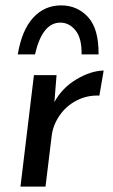

<svg xmlns="http://www.w3.org/2000/svg" viewBox="-20 -693 419 713"><path d="M182 -314Q211 -367 264 -398.5Q317 -430 365 -431L349 -338Q304 -340 265 -320Q226 -300 201.5 -264.5Q177 -229 172 -189L149 0H56L106 -414H190ZM346 -491H283Q284 -551 260.5 -580Q237 -609 204 -609Q137 -609 110 -491H46Q61 -581 103 -627Q145 -673 207 -673Q267 -673 307 -629.5Q347 -586 346 -491Z"/></svg>

Font: Josefin Sans
Style: Italic
Weight: 400
Italic angle: -7°
Designer: Santiago Orozco
Foundry: Typemade
Version: Version 2.000